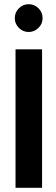

<svg xmlns="http://www.w3.org/2000/svg" viewBox="-20 -895 266 915"><path d="M180.5 0H54V-660H180.5ZM116.5 -742.5Q89.5 -742.5 70 -762Q50.5 -781.5 50.5 -808.5Q50.5 -836 70 -855.5Q89.5 -875 116.5 -875Q143.5 -875 163.2 -855.8Q183 -836.5 183 -808.5Q183 -781 163 -761.8Q143 -742.5 116.5 -742.5Z"/></svg>

Font: Lucymar Sans SemiBold
Style: Regular
Weight: 600
Foundry: The League of Moveable Type (original font) / Main changes by Cristiano Sobral with portions from Mirco Monsees
Version: Version 2.001;August 30, 2020;FontCreator 13.0.0.2681 64-bit